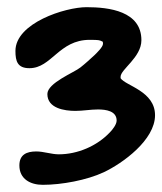

<svg xmlns="http://www.w3.org/2000/svg" viewBox="-20 -622 452 535"><path d="M230 -511C237 -511 255 -511 259 -509L266 -506C267 -504 267 -502 267 -500C267 -491 249 -474 244 -469C231 -457 218 -445 204 -434C187 -420 112 -391 112 -360C112 -320 160 -313 190 -313C211 -313 232 -317 253 -317C275 -317 305 -313 305 -286C305 -275 293 -260 286 -253C250 -215 196 -192 144 -192C123 -192 102 -200 81 -200C54 -200 34 -191 34 -161C34 -123 65 -107 99 -107C152 -107 222 -120 269 -142C322 -167 412 -232 412 -301C412 -368 330 -383 316 -404V-408C316 -429 374 -462 374 -510C374 -591 284 -602 221 -602C162 -602 23 -558 23 -480C23 -451 29 -432 62 -432C124 -432 144 -511 230 -511Z"/></svg>

Font: ChillLongCangKaiShu Bold
Style: Regular
Weight: 700
Version: Version 3.500;Glyphs 3.1.1 (3135)